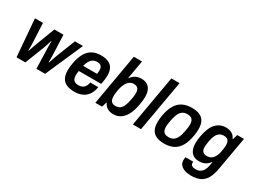

<svg xmlns="http://www.w3.org/2000/svg" viewBox="-53 -1442 3116 2348"><g transform="rotate(30 1505.0 -268.0)"><path d="M94 0 51 -526H164L176 -278Q177 -265 177.5 -241Q178 -217 178 -191Q178 -165 178 -143H183Q190 -165 199 -190.5Q208 -216 216.5 -240Q225 -264 230 -277L325 -526H453L463 -278Q464 -263 464.5 -238.5Q465 -214 465 -188.5Q465 -163 465 -143H470Q476 -162 485 -187.5Q494 -213 502.5 -237Q511 -261 517 -277L615 -526H729L498 0H375L367 -268Q366 -284 366 -305Q366 -326 366 -347Q366 -368 366 -383H361Q357 -368 350.5 -347Q344 -326 337 -305.5Q330 -285 324 -269L219 0Z M919 12Q851 12 805.5 -7.5Q760 -27 737.5 -69Q715 -111 715 -175Q715 -202 718 -231Q721 -260 727 -288Q742 -366 772.5 -422Q803 -478 854 -508Q905 -538 981 -538Q1043 -538 1085 -519Q1127 -500 1148 -461Q1169 -422 1169 -363Q1169 -340 1165.5 -308.5Q1162 -277 1153 -236H838Q834 -217 832.5 -201.5Q831 -186 831 -173Q831 -142 840.5 -121.5Q850 -101 869.5 -91.5Q889 -82 920 -82Q941 -82 959 -87.5Q977 -93 991 -105.5Q1005 -118 1015 -137Q1025 -156 1029 -184H1143Q1135 -134 1115.5 -97Q1096 -60 1067 -36Q1038 -12 1000.5 0Q963 12 919 12ZM852 -317H1048Q1051 -332 1052 -345Q1053 -358 1053 -368Q1053 -395 1044.5 -412Q1036 -429 1019.5 -437Q1003 -445 979 -445Q945 -445 920.5 -430Q896 -415 879.5 -387Q863 -359 852 -317Z M1466 12Q1414 12 1379 -9.5Q1344 -31 1329 -68H1322L1302 0H1207L1333 -723H1449L1404 -466H1410Q1427 -490 1448 -506Q1469 -522 1495 -530Q1521 -538 1550 -538Q1597 -538 1630 -519Q1663 -500 1681 -461.5Q1699 -423 1699 -365Q1699 -343 1696.5 -316.5Q1694 -290 1688 -259Q1672 -164 1640.5 -104.5Q1609 -45 1565 -16.5Q1521 12 1466 12ZM1437 -89Q1475 -89 1499.5 -106Q1524 -123 1539.5 -158.5Q1555 -194 1566 -249Q1571 -277 1573.5 -295Q1576 -313 1577 -325.5Q1578 -338 1578 -347Q1578 -378 1570 -397Q1562 -416 1544.5 -426Q1527 -436 1498 -436Q1475 -436 1454.5 -425Q1434 -414 1417.5 -393.5Q1401 -373 1388.5 -343Q1376 -313 1369 -274Q1365 -248 1362.5 -231Q1360 -214 1359.5 -203Q1359 -192 1359 -182Q1359 -152 1367 -131Q1375 -110 1392.5 -99.5Q1410 -89 1437 -89Z M1737 0 1863 -723H1979L1852 0Z M2183 12Q2117 12 2072 -8Q2027 -28 2005 -69.5Q1983 -111 1983 -175Q1983 -196 1985 -220.5Q1987 -245 1992 -271Q2008 -364 2043 -423Q2078 -482 2133 -510Q2188 -538 2261 -538Q2329 -538 2373.5 -518.5Q2418 -499 2440 -457.5Q2462 -416 2462 -351Q2462 -330 2460 -306Q2458 -282 2453 -255Q2437 -162 2402.5 -103Q2368 -44 2314 -16Q2260 12 2183 12ZM2191 -83Q2231 -83 2258 -100.5Q2285 -118 2303 -154.5Q2321 -191 2331 -248Q2336 -277 2338.5 -295Q2341 -313 2342 -325.5Q2343 -338 2343 -347Q2343 -380 2333.5 -401Q2324 -422 2304.5 -432.5Q2285 -443 2254 -443Q2214 -443 2187 -425.5Q2160 -408 2142.5 -371.5Q2125 -335 2114 -278Q2109 -249 2106 -230.5Q2103 -212 2102 -199.5Q2101 -187 2101 -177Q2101 -146 2110.5 -125Q2120 -104 2140 -93.5Q2160 -83 2191 -83Z M2664 187Q2614 187 2574.5 173.5Q2535 160 2512.5 133.5Q2490 107 2490 69Q2490 61 2491 51Q2492 41 2495 25H2605Q2604 31 2603.5 35Q2603 39 2603 43Q2603 60 2612.5 71Q2622 82 2638.5 86.5Q2655 91 2675 91Q2711 91 2736.5 76Q2762 61 2778.5 32Q2795 3 2802 -39Q2805 -52 2806.5 -64.5Q2808 -77 2810 -86H2805Q2788 -63 2766.5 -46.5Q2745 -30 2718.5 -22Q2692 -14 2662 -14Q2616 -14 2583 -32.5Q2550 -51 2532 -89.5Q2514 -128 2514 -187Q2514 -207 2516 -231Q2518 -255 2523 -283Q2547 -417 2603.5 -477.5Q2660 -538 2744 -538Q2795 -538 2830 -517Q2865 -496 2880 -458H2887L2907 -526H3002L2920 -59Q2904 32 2872.5 85.5Q2841 139 2790 163Q2739 187 2664 187ZM2714 -117Q2739 -117 2760 -126.5Q2781 -136 2797 -155Q2813 -174 2824.5 -202.5Q2836 -231 2842 -268Q2845 -290 2847 -304.5Q2849 -319 2850 -329.5Q2851 -340 2851 -349Q2851 -379 2842.5 -398.5Q2834 -418 2817 -428Q2800 -438 2772 -438Q2738 -438 2712.5 -422Q2687 -406 2670 -372.5Q2653 -339 2644 -287Q2641 -264 2638.5 -248Q2636 -232 2635 -221Q2634 -210 2634 -200Q2634 -172 2642.5 -153.5Q2651 -135 2669 -126Q2687 -117 2714 -117Z"/></g></svg>

Font: Archivo SemiCondensed SemiBold
Style: Italic
Weight: 600
Width: 4
Italic angle: -10°
Designer: Hector Gatti
Foundry: Omnibus-Type
Version: Version 2.001